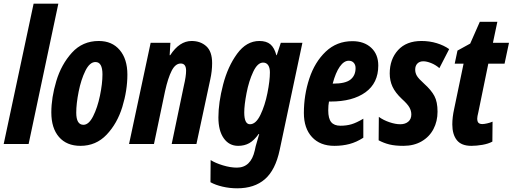

<svg xmlns="http://www.w3.org/2000/svg" viewBox="-29 -780 2777 1040"><path d="M153 -760H287L126 0H-9Z M249 -171Q249 -251 276 -341Q303 -431 360.5 -494.5Q418 -558 506 -558Q578 -558 619.5 -509Q661 -460 661 -376Q661 -290 633.5 -200.5Q606 -111 548.5 -50.5Q491 10 407 10Q332 10 290.5 -38Q249 -86 249 -171ZM526 -377Q526 -444 488 -444Q457 -444 433.5 -396.5Q410 -349 397 -283.5Q384 -218 384 -170Q384 -104 423 -104Q452 -104 475.5 -150.5Q499 -197 512.5 -262Q526 -327 526 -377Z M787 -548H894L890 -481H893Q943 -558 1009 -558Q1057 -558 1088.5 -529.5Q1120 -501 1120 -438Q1120 -395 1110 -350L1035 0H901L967 -316Q979 -367 979 -397Q979 -436 950 -436Q921 -436 901 -397Q881 -358 865 -286L805 0H670Z M1111 207 1112 87Q1137 103 1178 115.5Q1219 128 1254 128Q1330 128 1351 35L1356 12Q1362 -11 1375 -54H1372Q1347 -19 1321 -4.5Q1295 10 1261 10Q1212 10 1183 -31Q1154 -72 1154 -144Q1154 -224 1179.5 -322Q1205 -420 1255.5 -489Q1306 -558 1376 -558Q1414 -558 1435.5 -540Q1457 -522 1468 -481H1470L1492 -548H1609L1486 32Q1463 141 1406 190.5Q1349 240 1256 240Q1215 240 1176.5 231Q1138 222 1111 207ZM1433 -388Q1433 -413 1423.5 -427Q1414 -441 1396 -441Q1366 -441 1342.5 -391Q1319 -341 1306.5 -276Q1294 -211 1294 -171Q1294 -107 1325 -107Q1357 -107 1381.5 -157.5Q1406 -208 1419.5 -275.5Q1433 -343 1433 -388Z M1617 -168Q1617 -265 1646.5 -354.5Q1676 -444 1735.5 -500.5Q1795 -557 1880 -557Q1943 -557 1981.5 -521.5Q2020 -486 2020 -425Q2020 -330 1950.5 -280Q1881 -230 1762 -230H1753Q1749 -210 1749 -182Q1749 -138 1765 -118.5Q1781 -99 1815 -99Q1848 -99 1875 -107Q1902 -115 1939 -137V-34Q1902 -10 1864 0Q1826 10 1782 10Q1705 10 1661 -37.5Q1617 -85 1617 -168ZM1776 -327Q1842 -327 1869.5 -349Q1897 -371 1897 -411Q1897 -429 1887 -440Q1877 -451 1860 -451Q1834 -451 1811.5 -419Q1789 -387 1773 -327Z M2022 -20 2023 -147Q2048 -129 2080.5 -118Q2113 -107 2139 -107Q2166 -107 2182.5 -121Q2199 -135 2199 -160Q2199 -180 2188.5 -198.5Q2178 -217 2148 -244Q2112 -278 2097 -310.5Q2082 -343 2082 -382Q2082 -459 2127 -508.5Q2172 -558 2254 -558Q2298 -558 2337 -546Q2376 -534 2404 -514L2351 -411Q2330 -429 2306 -438.5Q2282 -448 2264 -448Q2244 -448 2232 -436Q2220 -424 2220 -403Q2220 -385 2229 -369.5Q2238 -354 2268 -327Q2307 -292 2324 -260Q2341 -228 2341 -175Q2341 -123 2319 -81Q2297 -39 2255 -14.5Q2213 10 2156 10Q2111 10 2080.5 2.5Q2050 -5 2022 -20Z M2421 -106Q2421 -145 2431 -190L2482 -435H2434L2449 -506L2518 -544L2570 -662H2665L2641 -548H2728L2704 -435H2616L2562 -172Q2556 -148 2556 -138Q2556 -122 2562.5 -115Q2569 -108 2584 -108Q2593 -108 2609 -111.5Q2625 -115 2639 -121L2638 -13Q2616 -1 2584 4.5Q2552 10 2524 10Q2470 10 2445.5 -21Q2421 -52 2421 -106Z"/></svg>

Font: Noto Sans Display Ex Bold Cond
Style: Italic
Weight: 800
Width: 3
Italic angle: -12°
Designer: Monotype Design team
Foundry: Monotype Imaging Inc.
Version: Version 1.000